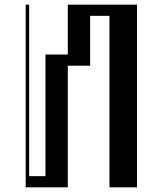

<svg xmlns="http://www.w3.org/2000/svg" viewBox="-20 -804 678 824"><path d="M90.2 -784H105.2V-48H175.2V-570H271V-784H568V0H449.8V-736H366.8V-522H271V0H90.2Z"/></svg>

Font: Facade Sud
Style: Regular
Weight: 100
Designer: Éléonore Fines
Foundry: Velvetyne Type Foundry
Version: Version 1.001;Glyphs 3.2 (3202)